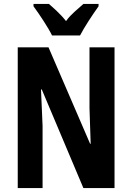

<svg xmlns="http://www.w3.org/2000/svg" viewBox="-20 -954 670 974"><path d="M244 -774H386C407 -815 451 -882 480 -922V-934H403C378 -910 343 -886 315 -847C287 -883 250 -915 228 -934H150V-922C179 -883 226 -812 244 -774ZM561 0V-714H434V-405C436 -353 437 -317 440 -225H437L226 -714H70V0H196V-315C193 -363 193 -408 188 -500H192L403 0Z"/></svg>

Font: Noto Sans Gurmukhi ExtraCondensed
Style: Bold
Weight: 700
Width: 2
Designer: Jelle Bosma - Monotype Design Team
Foundry: Monotype Imaging Inc.
Version: Version 2.004